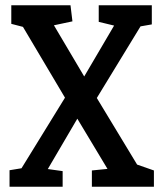

<svg xmlns="http://www.w3.org/2000/svg" viewBox="-20 -711 621 731"><path d="M16.3 0V-62.9L61.9 -70.4L227.4 -339.1L67.4 -608.7L23 -620.2V-691H248.4L255.8 -629.7L185.3 -614.7L300.6 -419.9L414.4 -613.6L355.9 -627.8V-691H558V-618.1L515 -610.6L348.6 -337.9L502 -84.4L566 -62V0H329.8V-62L389.2 -68L274.4 -259.1L162 -67.4L218.5 -59.5V0Z"/></svg>

Font: Kreon Light
Style: Regular
Weight: 300
Designer: Julia Petretta
Foundry: Julia Petretta and Eli Heuer
Version: Version 2.002